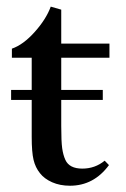

<svg xmlns="http://www.w3.org/2000/svg" viewBox="-20 -560 387 591"><path d="M195.3 11.7Q164.6 11.7 140.4 1Q116.2 -9.8 103 -26.9Q88.9 -44.4 83.3 -67.9Q77.6 -91.3 77.6 -139.2V-252.4H14.2V-283.2H77.6V-382.3H16.6V-410.2Q51.8 -422.4 86.9 -461.7Q122.1 -501 136.2 -539.6L168.5 -530.3V-425.8H316.9V-382.3H168.5V-283.2H296.4V-252.4H168.5V-172.4Q168.5 -124.5 171.4 -103.8Q174.3 -83 181.2 -67.9Q193.4 -41 233.4 -41Q272.5 -41 302.2 -65.4L315.4 -51.8Q268.6 11.7 195.3 11.7Z"/></svg>

Font: Elstob 14pt Medium
Style: Regular
Weight: 500
Designer: Peter S. Baker
Version: Version 1.015